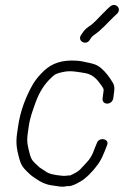

<svg xmlns="http://www.w3.org/2000/svg" viewBox="-20 -721 488 756"><path d="M334 -565C339 -573 341 -576 350 -583C380 -603 403 -631 428 -655L441 -667C461 -687 435 -714 413 -695L401 -684C394 -677 389 -671 384 -667C367 -650 350 -629 329 -616C314 -606 308 -596 299 -583C283 -558 321 -540 334 -565ZM426 -334 430 -365C431 -376 430 -385 425 -394C412 -416 398 -435 379 -452C364 -465 352 -469 329 -474C311 -477 303 -481 282 -482C225 -486 185 -472 154 -443C137 -427 122 -410 110 -390C83 -343 60 -286 51 -222C49 -207 49 -207 47 -194C41 -153 48 -127 56 -96C63 -71 70 -62 84 -48C93 -39 102 -30 113 -23C134 -8 158 7 192 10C205 12 223 16 238 13C242 12 246 11 249 12C265 12 284 1 296 -6C317 -17 346 -47 361 -68C379 -90 390 -119 401 -148C414 -173 372 -184 362 -159C355 -144 353 -136 346 -119C335 -94 327 -88 308 -67C290 -46 280 -41 256 -30C245 -31 236 -27 224 -29C196 -32 173 -35 157 -48C147 -55 136 -60 129 -68C114 -82 104 -89 98 -112C91 -140 84 -158 89 -194C91 -207 91 -207 93 -222C98 -259 110 -289 121 -320C136 -360 155 -390 182 -415C195 -429 206 -433 226 -437C257 -445 290 -437 316 -433C348 -427 364 -406 379 -385C383 -379 389 -372 388 -365L384 -334C382 -322 390 -313 402 -313C414 -313 424 -322 426 -334Z"/></svg>

Font: PolanStronk
Style: Ita
Weight: 500
Version: Version 1.0